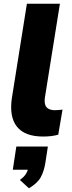

<svg xmlns="http://www.w3.org/2000/svg" viewBox="-20 -725 388 1035"><path d="M212 11Q114 11 71.5 -42Q29 -95 44 -196L125 -705H303L222 -199Q219 -176 223.5 -161Q228 -146 241.5 -138.5Q255 -131 276 -131Q286 -131 296.5 -132Q307 -133 317 -134L294 1Q277 6 256.5 8.5Q236 11 212 11ZM136 290 87 245Q111 228 121 210.5Q131 193 135 170L166 190H49L68 65H238L225 150Q218 196 200.5 229Q183 262 136 290Z"/></svg>

Font: Nunito Sans 12pt ExtraLight 12pt Black
Style: Italic
Weight: 900
Italic angle: -9°
Version: Version 3.101;gftools[0.9.27]